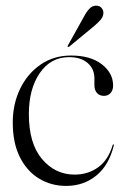

<svg xmlns="http://www.w3.org/2000/svg" viewBox="-20 -632 426 662"><path d="M370 -337Q370 -321 361.2 -311.2Q352.5 -301.5 338.5 -301.5Q323.5 -301.5 314.5 -311.2Q305.5 -321 305.5 -339V-362Q305.5 -394.5 282.2 -414.8Q259 -435 218 -435Q155 -435 117.2 -380.2Q79.5 -325.5 79.5 -238.5Q79.5 -137 125 -83.5Q170.5 -30 237 -30Q283.5 -30 318.5 -55.2Q353.5 -80.5 368.5 -132Q369.5 -134.5 371 -134Q373.5 -134 372.5 -131Q356 -62.5 312.2 -26.8Q268.5 9 208 9Q156.5 9 114.8 -16.2Q73 -41.5 48.5 -90.2Q24 -139 24 -209.5Q24 -273 49.2 -325.5Q74.5 -378 119.8 -409.2Q165 -440.5 225 -440.5Q292.5 -440.5 331.2 -410.2Q370 -380 370 -337ZM267.5 -571Q277.5 -590.5 287.8 -601.5Q298 -612.5 311 -612.5Q323.5 -612.5 330 -604.8Q336.5 -597 336.5 -588Q336.5 -575 327.2 -564.2Q318 -553.5 305 -542.5L219 -471.5Q215.5 -469 213.5 -471Q212 -472.5 214.5 -476Z"/></svg>

Font: Fraunces 144pt S000 Light
Style: Regular
Weight: 300
Version: Version 1.000; ttfautohint (v1.8.3)